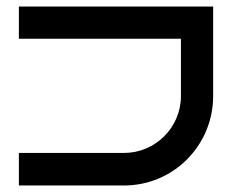

<svg xmlns="http://www.w3.org/2000/svg" viewBox="-20 -570 738 590"><path d="M635 -550H38V-451H536V-275C536 -178 457 -100 361 -100H38V0H361C513 0 635 -123 635 -275Z"/></svg>

Font: Bruno Ace SC
Style: Regular
Weight: 400
Designer: Astigmatic (AOETI)
Foundry: Astigmatic (AOETI)
Version: Version 1.000